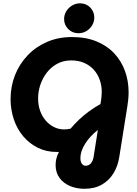

<svg xmlns="http://www.w3.org/2000/svg" viewBox="-20 -939 840 1175"><path d="M496.3 216.3Q448.3 216.3 408.2 199.3Q368 182.3 344.2 149.7Q320.3 117 320.3 70Q320.3 50 325.2 30.7Q330 11.3 340.7 -9Q337.7 -9 334.7 -9Q331.7 -9 327.7 -9Q263.3 -9 211.3 -34.8Q159.3 -60.7 121.8 -105.3Q84.3 -150 64.5 -208.8Q44.7 -267.7 44.7 -333Q44.7 -410.3 71.8 -479Q99 -547.7 149 -600.2Q199 -652.7 267.8 -682.5Q336.7 -712.3 420.3 -712.3Q505.7 -712.3 570.7 -685.7Q635.7 -659 679.3 -612.2Q723 -565.3 745 -504.3Q767 -443.3 767 -375.3Q767 -351.7 764.7 -329.3Q762.3 -307 759.3 -287.7L710 21.3Q701.7 77 674.7 121.2Q647.7 165.3 603.3 190.8Q559 216.3 496.3 216.3ZM504.7 75.3Q523.7 75.3 536.5 60.2Q549.3 45 553 20L579 -143.7Q554.7 -125 535 -103.5Q515.3 -82 501 -59.2Q486.7 -36.3 479.3 -14.3Q472 7.7 472 27.7Q472 51.3 481.2 63.3Q490.3 75.3 504.7 75.3ZM372.7 -147Q382.7 -147 392.5 -148.2Q402.3 -149.3 412 -151.7Q434 -178.3 461.7 -204.8Q489.3 -231.3 523 -256.2Q556.7 -281 594.7 -302.3L598 -321.7Q600 -334.7 601.3 -349.8Q602.7 -365 602.7 -376.7Q602.7 -415 590.7 -449.5Q578.7 -484 555.2 -510.8Q531.7 -537.7 496.5 -553.5Q461.3 -569.3 415.7 -569.3Q368 -569.3 330.2 -548.8Q292.3 -528.3 266.2 -494.2Q240 -460 226.3 -418.3Q212.7 -376.7 213.3 -334.7Q213.3 -294 226 -259.5Q238.7 -225 260.7 -200Q282.7 -175 311.3 -161Q340 -147 372.7 -147ZM460 -735.7Q422.7 -735.7 397.5 -761.3Q372.3 -787 372.3 -822Q372.3 -848.7 385.8 -870.5Q399.3 -892.3 421.7 -905.5Q444 -918.7 470 -918.7Q507 -918.7 532 -893.3Q557 -868 557 -831.3Q557 -805.7 543.8 -783.8Q530.7 -762 508.8 -748.8Q487 -735.7 460 -735.7Z"/></svg>

Font: MuseoModerno Thin
Style: Italic
Weight: 100
Italic angle: -9°
Designer: Pablo Cosgaya, Héctor Gatti, Marcela Romero, and the Authors of The MuseoModerno Project.
Foundry: Omnibus-Type Team
Version: Version 1.003